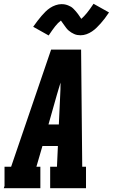

<svg xmlns="http://www.w3.org/2000/svg" viewBox="-35 -998 598 1018"><path d="M-15 0 -11 -12V-114H24L236 -735H395L401 -114H421V0H231V-114H267L272 -224H190L158 -114H179V0ZM277 -338 284 -490Q285 -507 285.5 -524.5Q286 -542 286 -560Q281 -543 275.5 -525.5Q270 -508 265 -490L222 -338ZM223 -810 141 -856Q153 -873 164 -887.5Q175 -902 185.5 -914Q196 -926 206.5 -936.5Q217 -947 230.5 -956Q244 -965 260 -970.5Q276 -976 291 -976Q301 -976 309 -974.5Q317 -973 326 -969.5Q335 -966 341.5 -962Q348 -958 355 -951Q362 -944 367.5 -937.5Q373 -931 377.5 -925Q382 -919 387 -911.5Q392 -904 396 -898Q411 -911 426 -929.5Q441 -948 461 -978L543 -932Q531 -914 520 -899.5Q509 -885 498.5 -873.5Q488 -862 477.5 -851.5Q467 -841 453 -831.5Q439 -822 423.5 -816.5Q408 -811 392 -811Q383 -811 374.5 -812.5Q366 -814 357.5 -818Q349 -822 342.5 -826Q336 -830 328.5 -836.5Q321 -843 316 -850Q311 -857 306.5 -863Q302 -869 296.5 -877Q291 -885 288 -889Q272 -877 257.5 -858.5Q243 -840 223 -810Z"/></svg>

Font: Iosevka Slab Heavy
Style: Italic
Weight: 900
Italic angle: -9°
Monospace: yes
Designer: Belleve Invis
Foundry: Belleve Invis
Version: Version 11.1.0; ttfautohint (v1.8.3)